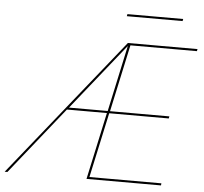

<svg xmlns="http://www.w3.org/2000/svg" viewBox="-84 -852 968 909"><g transform="rotate(5 400.5 -397.0)"><path d="M748 -784H483L485 -794H750ZM512 -648 443 -329H725L723 -319H440L373 -10H715L714 0H360L429 -319H239L-16 0H-29L499 -658H830L828 -648ZM432 -329 500 -644 248 -329Z"/></g></svg>

Font: Ysabeau Infant Hairline
Style: Italic
Weight: 100
Italic angle: -12°
Designer: Christian Thalmann (Catharsis Fonts)
Version: Version 0.003